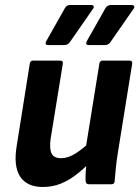

<svg xmlns="http://www.w3.org/2000/svg" viewBox="-20 -736 557 767"><path d="M151 11Q88 11 60.5 -30.5Q33 -72 47 -155L99 -482Q101 -494 112 -494H219Q233 -494 231 -482L182 -180Q177 -140 186.5 -122Q196 -104 224 -104Q252 -104 282 -123Q312 -142 345 -174L341 -89Q315 -62 285.5 -39Q256 -16 223 -2.5Q190 11 151 11ZM335 0Q323 0 322 -13Q321 -30 322.5 -50.5Q324 -71 327 -91L322 -141L377 -482Q379 -494 390 -494H497Q510 -494 508 -481L451 -127Q446 -96 443 -67.5Q440 -39 438 -13Q438 0 425 0ZM333 -556Q327 -556 325 -560.5Q323 -565 327 -572L401 -703Q409 -716 422 -716H506Q514 -716 516 -711Q518 -706 513 -700L422 -569Q414 -556 400 -556ZM171 -556Q165 -556 163 -560.5Q161 -565 165 -572L239 -703Q246 -716 259 -716H345Q352 -716 354 -711Q356 -706 351 -700L260 -569Q251 -556 238 -556Z"/></svg>

Font: Sofia Sans Semi Condensed ExtraBold
Style: Italic
Weight: 800
Italic angle: -9°
Version: Version 4.100